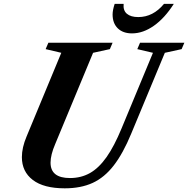

<svg xmlns="http://www.w3.org/2000/svg" viewBox="-20 -988 998 1018"><path d="M323.5 10.5Q212 10.5 154 -33.8Q96 -78 96 -155Q96 -205.5 121 -264.5L305 -708L222 -727.5L236.5 -761.5H577L562.5 -727.5L473.5 -708L273 -225Q248 -167 248 -125.5Q248 -44 351 -44Q410 -44 457 -70.5Q504 -97 544.8 -154.8Q585.5 -212.5 624.5 -307L791 -708L708 -727.5L722.5 -761.5H957.5L943 -727.5L854 -708L676 -280Q632.5 -174.5 583.2 -110.8Q534 -47 471.2 -18.2Q408.5 10.5 323.5 10.5ZM680 -811Q632 -811 604.5 -837.8Q577 -864.5 577 -911.5Q577 -934 588 -967.5H635.5Q632 -932.5 652.8 -915Q673.5 -897.5 713 -897.5Q792 -897.5 849.5 -967.5H901.5Q853.5 -892 796 -851.5Q738.5 -811 680 -811Z"/></svg>

Font: Libre Caslon Text Bold
Style: Italic
Weight: 700
Italic angle: -22.583°
Designer: Pablo Impallari, Rodrigo Fuenzalida, Katja Schimmel
Foundry: Pablo Impallari, Rodrigo Fuenzalida
Version: Version 2.000